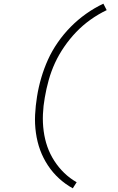

<svg xmlns="http://www.w3.org/2000/svg" viewBox="-20 -861 640 1042"><path d="M375 161Q335 139 300.5 107.5Q266 76 240 36.5Q214 -3 198 -46.5Q182 -90 175 -139.5Q168 -189 170.5 -238.5Q173 -288 181 -337Q189 -388 204 -439Q219 -490 240.5 -537.5Q262 -585 293.5 -630.5Q325 -676 363.5 -715Q402 -754 447 -786Q492 -818 541 -841L559 -806Q513 -784 471 -754Q429 -724 393.5 -687Q358 -650 328.5 -607Q299 -564 278.5 -519.5Q258 -475 244.5 -427Q231 -379 223 -331Q215 -287 213 -241Q211 -195 217 -150Q223 -105 237 -65Q251 -25 274.5 11.5Q298 48 328.5 77.5Q359 107 396 128Z"/></svg>

Font: Iosevka Slab XLtExObl
Style: Regular
Weight: 200
Width: 7
Italic angle: -9°
Monospace: yes
Designer: Belleve Invis
Foundry: Belleve Invis
Version: Version 11.1.1; ttfautohint (v1.8.3)